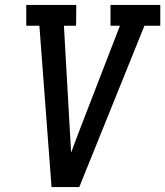

<svg xmlns="http://www.w3.org/2000/svg" viewBox="-20 -755 667 775"><path d="M188 0 139 -651H86V-735H288L287 -651H238L261 -245Q263 -219 264 -192.5Q265 -166 267 -139Q277 -166 287 -192.5Q297 -219 307 -245L464 -651H426V-735H627V-651H563L300 0Z"/></svg>

Font: Iosevka Etoile Medium
Style: Italic
Weight: 500
Italic angle: -9°
Designer: Belleve Invis
Foundry: Belleve Invis
Version: Version 22.1.2; ttfautohint (v1.8.4)